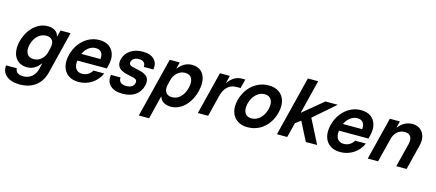

<svg xmlns="http://www.w3.org/2000/svg" viewBox="-91 -1331 4930 2173"><g transform="rotate(15 2373.5 -245.0)"><path d="M173.3 210Q73.3 210 17.5 164.2Q-38.3 118.3 -30 40.8H95.8Q95.8 73.3 120.4 91.7Q145 110 187.5 110Q245 110 286.2 76.7Q327.5 43.3 341.7 -13.3L359.2 -85H355.8Q324.2 -41.7 286.7 -20.8Q249.2 0 201.7 0Q137.5 0 96.2 -33.8Q55 -67.5 41.7 -126.7Q28.3 -185.8 47.5 -262.5Q66.7 -336.7 105.8 -392.1Q145 -447.5 198.3 -478.8Q251.7 -510 312.5 -510Q364.2 -510 398.3 -487.9Q432.5 -465.8 440.8 -425.8H444.2L463.3 -500H580.8L457.5 -4.2Q431.7 98.3 357.5 154.2Q283.3 210 173.3 210ZM250.8 -108.3Q302.5 -108.3 341.2 -142.1Q380 -175.8 393.3 -233.3L404.2 -278.3Q418.3 -335 396.7 -368.3Q375 -401.7 325 -401.7Q269.2 -401.7 226.2 -362.1Q183.3 -322.5 165.8 -255Q150 -188.3 172.9 -148.3Q195.8 -108.3 250.8 -108.3Z M809.2 10Q735.8 10 687.9 -24.2Q640 -58.3 623.3 -119.2Q606.7 -180 626.7 -259.2Q645.8 -334.2 688.8 -390.8Q731.7 -447.5 790.8 -478.8Q850 -510 917.5 -510Q987.5 -510 1032.5 -477.9Q1077.5 -445.8 1092.9 -389.2Q1108.3 -332.5 1089.2 -257.5L1080 -220.8H735Q725.8 -159.2 750 -124.6Q774.2 -90 825 -90Q861.7 -90 892.1 -108.3Q922.5 -126.7 940 -158.3H1066.7Q1032.5 -80 962.9 -35Q893.3 10 809.2 10ZM758.3 -305H983.3Q989.2 -355 967.5 -382.9Q945.8 -410.8 900.8 -410.8Q856.7 -410.8 819.2 -382.9Q781.7 -355 758.3 -305Z M1325 10Q1227.5 10 1178.8 -37.1Q1130 -84.2 1145 -162.5H1256.7Q1253.3 -125.8 1275.8 -105.8Q1298.3 -85.8 1342.5 -85.8Q1381.7 -85.8 1405.8 -100.4Q1430 -115 1436.7 -142.5Q1448.3 -186.7 1396.7 -199.2L1310.8 -218.3Q1178.3 -250 1205.8 -361.7Q1222.5 -430 1281.7 -470Q1340.8 -510 1425.8 -510Q1515.8 -510 1560.4 -465Q1605 -420 1591.7 -345.8H1480Q1482.5 -380.8 1462.9 -399.2Q1443.3 -417.5 1405.8 -417.5Q1371.7 -417.5 1348.8 -402.9Q1325.8 -388.3 1319.2 -365Q1314.2 -345 1324.2 -331.7Q1334.2 -318.3 1356.7 -313.3L1445 -293.3Q1514.2 -277.5 1539.6 -241.2Q1565 -205 1550 -145Q1531.7 -70.8 1472.9 -30.4Q1414.2 10 1325 10Z M1567.5 200 1742.5 -500H1860L1840.8 -425H1844.2Q1910.8 -510 2003.3 -510Q2067.5 -510 2107.5 -476.2Q2147.5 -442.5 2159.6 -382.5Q2171.7 -322.5 2151.7 -242.5Q2132.5 -166.7 2093.8 -109.6Q2055 -52.5 2002.5 -21.2Q1950 10 1890 10Q1838.3 10 1804.2 -11.7Q1770 -33.3 1759.2 -72.5H1755.8L1688.3 200ZM1875 -97.5Q1930.8 -96.7 1973.3 -137.5Q2015.8 -178.3 2033.3 -250Q2050 -320.8 2028.3 -361.7Q2006.7 -402.5 1951.7 -402.5Q1900 -402.5 1860.8 -368.3Q1821.7 -334.2 1807.5 -277.5L1794.2 -222.5Q1780 -165.8 1802.1 -131.7Q1824.2 -97.5 1875 -97.5Z M2205.8 0 2330.8 -500H2446.7L2425 -411.7H2428.3Q2455 -454.2 2496.7 -479.6Q2538.3 -505 2586.7 -505H2626.7L2600 -398.3H2554.2Q2489.2 -398.3 2447.9 -359.2Q2406.7 -320 2390 -255L2326.7 0Z M2788.3 10Q2715 10 2666.3 -24.6Q2617.5 -59.2 2600.4 -119.6Q2583.3 -180 2602.5 -257.5Q2622.5 -334.2 2665.8 -390.8Q2709.2 -447.5 2770 -478.8Q2830.8 -510 2901.7 -510Q2975.8 -510 3024.2 -475.8Q3072.5 -441.7 3089.6 -381.7Q3106.7 -321.7 3087.5 -242.5Q3068.3 -165.8 3025.4 -108.8Q2982.5 -51.7 2921.7 -20.8Q2860.8 10 2788.3 10ZM2806.7 -98.3Q2862.5 -98.3 2906.7 -140Q2950.8 -181.7 2968.3 -250Q2985 -319.2 2961.7 -360.4Q2938.3 -401.7 2882.5 -401.7Q2827.5 -401.7 2783.3 -360Q2739.2 -318.3 2721.7 -250Q2705 -180.8 2727.9 -139.6Q2750.8 -98.3 2806.7 -98.3Z M3132.5 0 3307.5 -700H3428.3L3330 -306.7H3333.3L3566.7 -500H3710.8L3460 -281.7L3603.3 0H3470.8L3359.2 -219.2L3296.7 -173.3L3253.3 0Z M3875 10Q3801.7 10 3753.8 -24.2Q3705.8 -58.3 3689.2 -119.2Q3672.5 -180 3692.5 -259.2Q3711.7 -334.2 3754.6 -390.8Q3797.5 -447.5 3856.7 -478.8Q3915.8 -510 3983.3 -510Q4053.3 -510 4098.3 -477.9Q4143.3 -445.8 4158.8 -389.2Q4174.2 -332.5 4155 -257.5L4145.8 -220.8H3800.8Q3791.7 -159.2 3815.8 -124.6Q3840 -90 3890.8 -90Q3927.5 -90 3957.9 -108.3Q3988.3 -126.7 4005.8 -158.3H4132.5Q4098.3 -80 4028.8 -35Q3959.2 10 3875 10ZM3824.2 -305H4049.2Q4055 -355 4033.3 -382.9Q4011.7 -410.8 3966.7 -410.8Q3922.5 -410.8 3885 -382.9Q3847.5 -355 3824.2 -305Z M4196.7 0 4321.7 -500H4439.2L4420 -424.2H4423.3Q4455.8 -465.8 4496.2 -487.5Q4536.7 -509.2 4586.7 -509.2Q4641.7 -509.2 4677.9 -480.8Q4714.2 -452.5 4727.5 -403.8Q4740.8 -355 4725 -293.3L4651.7 0H4530.8L4600.8 -278.3Q4614.2 -335 4594.2 -367.1Q4574.2 -399.2 4524.2 -399.2Q4475 -399.2 4437.9 -367.1Q4400.8 -335 4387.5 -278.3L4317.5 0Z"/></g></svg>

Font: Funnel Sans SemiBold
Style: Italic
Weight: 600
Italic angle: -14.036°
Designer: NORD ID, Kristian Moeller
Foundry: Dicotype
Version: Version 1.000